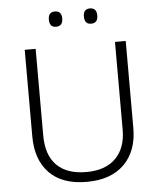

<svg xmlns="http://www.w3.org/2000/svg" viewBox="-60 -953 842 1015"><g transform="rotate(-5 361.0 -446.0)"><path d="M629 -252Q629 -130 558.5 -60Q488 10 359 10Q230 10 161.5 -60Q93 -130 93 -254V-714H151V-254Q151 -150 205 -96Q259 -42 362 -42Q463 -42 517.5 -96.5Q572 -151 572 -248V-714H629ZM234 -862Q234 -902 269 -902Q305 -902 305 -862Q305 -821 269 -821Q234 -821 234 -862ZM420 -862Q420 -902 455 -902Q491 -902 491 -862Q491 -821 455 -821Q420 -821 420 -862Z"/></g></svg>

Font: Noto Sans Light
Style: Regular
Weight: 300
Designer: Monotype Design Team
Foundry: Monotype Imaging Inc.
Version: Version 2.007